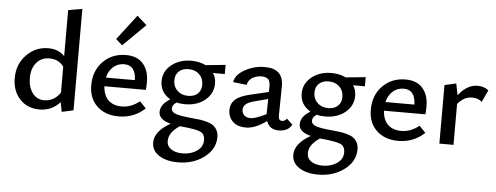

<svg xmlns="http://www.w3.org/2000/svg" viewBox="-59 -884 3460 1339"><g transform="rotate(5 1671.0 -215.0)"><path d="M369 -702 467 -719V-9L386 9L373 -58Q316 6 230 6Q144 6 91.5 -51Q39 -108 39 -198Q39 -294 102 -359.5Q165 -425 255 -425Q326 -425 369 -380ZM256 -61Q326 -61 369 -124V-306Q333 -355 269 -355Q212 -355 178 -314.5Q144 -274 144 -208Q144 -144 174.5 -102.5Q205 -61 256 -61Z M922 -645 765 -490 720 -530 854 -705ZM924 -112 968 -66Q891 6 784 6Q690 6 632.5 -48Q575 -102 575 -195Q575 -296 638.5 -360.5Q702 -425 799 -425Q877 -425 918.5 -378Q960 -331 960 -250Q960 -214 957 -195H667Q671 -132 705 -98.5Q739 -65 800 -65Q865 -65 924 -112ZM792 -360Q747 -360 715 -331.5Q683 -303 672 -256H875Q872 -360 792 -360Z M1496 -417V-353H1413Q1434 -322 1434 -281Q1434 -211 1378.5 -165Q1323 -119 1237 -119Q1204 -119 1179 -126Q1149 -107 1149 -83Q1149 -57 1181 -45.5Q1213 -34 1293 -27Q1329 -24 1353 -20.5Q1377 -17 1404 -9Q1431 -1 1446.5 11Q1462 23 1472.5 42.5Q1483 62 1483 89Q1483 175 1406.5 232Q1330 289 1224 289Q1142 289 1091 256Q1040 223 1040 166Q1040 87 1150 25Q1066 4 1066 -50Q1066 -104 1133 -144Q1061 -186 1061 -265Q1061 -334 1117 -379.5Q1173 -425 1256 -425Q1313 -425 1357 -403ZM1254 -179Q1297 -179 1321.5 -202.5Q1346 -226 1346 -265Q1346 -309 1317 -337Q1288 -365 1241 -365Q1199 -365 1174 -341.5Q1149 -318 1149 -278Q1149 -235 1178.5 -207Q1208 -179 1254 -179ZM1392 120Q1392 76 1360.5 62Q1329 48 1239 39Q1223 37 1215 37Q1140 87 1140 146Q1140 183 1170 203.5Q1200 224 1250 224Q1309 224 1350.5 195Q1392 166 1392 120Z M1955 -81 1996 -42Q1970 6 1903 6Q1839 6 1819 -52Q1739 6 1674 6Q1616 6 1583 -25Q1550 -56 1550 -107Q1550 -150 1580.5 -179Q1611 -208 1689 -226L1813 -255L1814 -287Q1815 -328 1800.5 -343.5Q1786 -359 1753 -359Q1719 -359 1690.5 -342.5Q1662 -326 1654 -291L1559 -302Q1566 -353 1630.5 -389.5Q1695 -426 1771 -426Q1836 -426 1868.5 -395Q1901 -364 1900 -300L1897 -97Q1897 -62 1922 -62Q1942 -62 1955 -81ZM1702 -62Q1735 -62 1811 -100V-111L1813 -206L1714 -180Q1641 -161 1641 -117Q1641 -92 1657.5 -77Q1674 -62 1702 -62Z M2477 -417V-353H2394Q2415 -322 2415 -281Q2415 -211 2359.5 -165Q2304 -119 2218 -119Q2185 -119 2160 -126Q2130 -107 2130 -83Q2130 -57 2162 -45.5Q2194 -34 2274 -27Q2310 -24 2334 -20.5Q2358 -17 2385 -9Q2412 -1 2427.5 11Q2443 23 2453.5 42.5Q2464 62 2464 89Q2464 175 2387.5 232Q2311 289 2205 289Q2123 289 2072 256Q2021 223 2021 166Q2021 87 2131 25Q2047 4 2047 -50Q2047 -104 2114 -144Q2042 -186 2042 -265Q2042 -334 2098 -379.5Q2154 -425 2237 -425Q2294 -425 2338 -403ZM2235 -179Q2278 -179 2302.5 -202.5Q2327 -226 2327 -265Q2327 -309 2298 -337Q2269 -365 2222 -365Q2180 -365 2155 -341.5Q2130 -318 2130 -278Q2130 -235 2159.5 -207Q2189 -179 2235 -179ZM2373 120Q2373 76 2341.5 62Q2310 48 2220 39Q2204 37 2196 37Q2121 87 2121 146Q2121 183 2151 203.5Q2181 224 2231 224Q2290 224 2331.5 195Q2373 166 2373 120Z M2881 -112 2925 -66Q2848 6 2741 6Q2647 6 2589.5 -48Q2532 -102 2532 -195Q2532 -296 2595.5 -360.5Q2659 -425 2756 -425Q2834 -425 2875.5 -378Q2917 -331 2917 -250Q2917 -214 2914 -195H2624Q2628 -132 2662 -98.5Q2696 -65 2757 -65Q2822 -65 2881 -112ZM2749 -360Q2704 -360 2672 -331.5Q2640 -303 2629 -256H2832Q2829 -360 2749 -360Z M3259 -425Q3308 -425 3337 -399L3298 -316Q3271 -340 3230 -340Q3171 -340 3128 -286V0H3029V-410L3110 -428L3126 -347Q3186 -425 3259 -425Z"/></g></svg>

Font: EauTestText Semibold
Style: Regular
Weight: 600
Designer: Christian Thalmann (Catharsis Fonts)
Version: Version 0.001;PS 000.001;hotconv 1.0.88;makeotf.lib2.5.64775